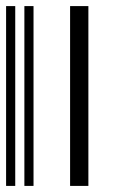

<svg xmlns="http://www.w3.org/2000/svg" viewBox="-20 -610 370 630"><path d="M0 0V-590H30V0ZM60 0V-590H90V0ZM210 0V-590H270V0Z"/></svg>

Font: Libre Barcode 128
Style: Regular
Weight: 400
Version: Version 1.005; ttfautohint (v1.8.3)